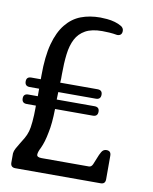

<svg xmlns="http://www.w3.org/2000/svg" viewBox="-77 -722 620 780"><g transform="rotate(10 233.0 -331.5)"><path d="M411 -20Q411 0 392 0H40Q20 0 20 -20V-58Q21 -68 27 -79Q33 -90 40.5 -102Q48 -114 56 -127.5Q64 -141 69 -158Q73 -171 75.5 -198Q78 -225 78 -254V-265H40Q20 -265 20 -285Q20 -304 40 -304H79V-335H40Q20 -335 20 -355Q20 -374 40 -374H79V-390Q79 -468 93 -520Q107 -572 133 -604Q159 -636 194.5 -649.5Q230 -663 274 -663Q285 -663 302 -661.5Q319 -660 334.5 -655.5Q350 -651 361.5 -644Q373 -637 373 -625Q373 -605 353 -605Q336 -608 320.5 -609Q305 -610 291 -610Q248 -610 222 -595.5Q196 -581 182.5 -555Q169 -529 164.5 -492Q160 -455 160 -409V-390L159 -374H313Q333 -374 333 -355Q333 -335 313 -335H158L157 -304H313Q333 -304 333 -285Q333 -265 313 -265H157Q156 -204 148 -168Q144 -146 139 -129.5Q134 -113 128 -100Q118 -81 118 -70Q118 -59 138 -59H333Q343 -59 348.5 -71Q354 -83 359.5 -98Q365 -113 372 -125Q379 -137 392 -137Q411 -137 411 -117Z"/></g></svg>

Font: Jura
Style: Regular
Weight: 400
Designer: Ed Merritt
Foundry: Ten by Twenty
Version: Version 1.007